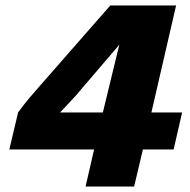

<svg xmlns="http://www.w3.org/2000/svg" viewBox="-20 -680 693 700"><path d="M292 0 323 -135H14L46 -270Q66 -298 88.5 -324.5Q111 -351 135 -378L382 -660H622L532 -270H644L613 -135H501L469 0ZM199 -270H355L415 -517L274 -352Q256 -330 237 -310.5Q218 -291 199 -270Z"/></svg>

Font: Work Sans ExtraBold
Style: Italic
Weight: 800
Italic angle: -13°
Designer: Wei Huang
Foundry: Wei Huang
Version: Version 2.012; ttfautohint (v1.8.3)